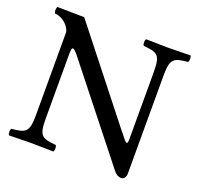

<svg xmlns="http://www.w3.org/2000/svg" viewBox="-117 -772 933 908"><g transform="rotate(20 349.5 -318.5)"><path d="M556 -512V-185C556 -166 556 -155 549 -155C545 -155 530 -173 501 -210L158 -645L23 -647C17 -641 17 -620 23 -614C66 -611 96 -576 102 -550V-133C102 -44 85 -38 15 -31C9 -25 9 -4 15 2C58 1 103 0 127 0C150 0 196 1 238 2C244 -4 244 -25 238 -31C168 -38 151 -42 151 -133V-439C151 -473 151 -488 159 -488C165 -488 176 -477 193 -455L542 -14C553 1 566 10 582 10C596 10 605 -2 605 -21V-512C605 -601 622 -607 692 -614C698 -620 698 -641 692 -647C651 -646 604 -645 580 -645C559 -645 513 -646 469 -647C463 -641 463 -620 469 -614C539 -607 556 -603 556 -512Z"/></g></svg>

Font: Libertinus Serif
Style: Regular
Weight: 400
Designer: Philipp H. Poll, Khaled Hosny
Foundry: Caleb Maclennan
Version: Version 7.050;RELEASE